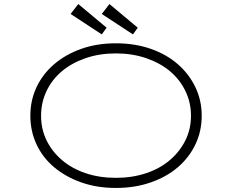

<svg xmlns="http://www.w3.org/2000/svg" viewBox="-20 -919 1147 949"><path d="M553 10Q459 10 381.5 -17.5Q304 -45 247.5 -92.5Q191 -140 160.5 -205.5Q130 -271 130 -347Q130 -423 160.5 -488Q191 -553 247.5 -601.5Q304 -650 381.5 -677.5Q459 -705 553 -705Q646 -705 724 -678Q802 -651 858 -602.5Q914 -554 945.5 -488.5Q977 -423 977 -347Q977 -270 945.5 -204.5Q914 -139 858 -91.5Q802 -44 724 -17Q646 10 553 10ZM553 -40Q634 -40 702.5 -63Q771 -86 820 -128Q869 -170 896.5 -225.5Q924 -281 924 -347Q924 -412 896.5 -469Q869 -526 820 -567Q771 -608 702.5 -631.5Q634 -655 553 -655Q471 -655 403 -631.5Q335 -608 286 -567Q237 -526 210 -469Q183 -412 183 -347Q183 -281 210 -225.5Q237 -170 286 -128Q335 -86 403 -63Q471 -40 553 -40ZM637 -749 483 -850 521 -899 661 -782ZM483 -749 329 -850 367 -899 507 -782Z"/></svg>

Font: Lexend Zetta ExtraLight
Style: Regular
Weight: 250
Version: Version 1.007